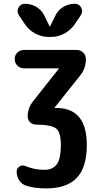

<svg xmlns="http://www.w3.org/2000/svg" viewBox="-20 -790 540 1040"><path d="M285.2 -205.1Q450.2 -205.1 450.2 -4.9Q450.2 116.2 396 173.3Q341.8 230.5 230.5 230.5Q165 230.5 122.1 215.8Q97.7 208 84 187Q70.3 166 70.3 139.6Q70.3 121.1 86.4 111.3Q102.5 101.6 120.1 110.4Q168 129.9 219.7 129.9Q265.6 129.9 287.6 100.1Q309.6 70.3 309.6 -4.9Q309.6 -73.2 284.2 -93.8Q258.8 -114.3 174.8 -115.2Q156.2 -115.2 143.1 -127.9Q129.9 -140.6 129.9 -160.2Q129.9 -204.1 158.2 -240.2L297.9 -417Q297.9 -418 298.3 -418Q298.8 -418 298.8 -418.9Q298.8 -419.9 297.9 -419.9H110.4Q88.9 -419.9 74.2 -434.6Q59.6 -449.2 59.6 -470.2Q59.6 -491.2 74.2 -505.4Q88.9 -519.5 110.4 -519.5H394.5Q416 -519.5 430.7 -505.4Q445.3 -491.2 445.3 -469.7Q445.3 -419.9 414.1 -380.9L276.4 -208V-207L275.4 -206.1Q275.4 -205.1 276.4 -205.1ZM278.3 -702.1Q292 -733.4 321.3 -751.5Q350.6 -769.5 384.8 -769.5Q409.2 -769.5 419.9 -748.5Q430.7 -727.5 418 -708L386.7 -661.1Q364.3 -627.9 329.6 -608.9Q294.9 -589.8 254.9 -589.8H245.1Q205.1 -589.8 169.9 -608.9Q134.8 -627.9 113.3 -661.1L82 -708Q69.3 -727.5 80.1 -748.5Q90.8 -769.5 115.2 -769.5Q149.4 -769.5 178.7 -751.5Q208 -733.4 221.7 -702.1L249 -646.5Q249 -645.5 250 -645Q251 -644.5 251 -646.5Z"/></svg>

Font: Rounded-X Mgen+ 1mn bold
Style: Bold
Weight: 700
Designer: [Source Han Sans]
Ryoko NISHIZUKA  (kana & ideographs); Paul D. Hunt (Latin, Greek & Cyrillic); Wenlong ZHANG  (bopomofo
Version: Version 1.059.20150602